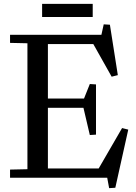

<svg xmlns="http://www.w3.org/2000/svg" viewBox="-20 -920 706 994"><path d="M32 -42 122 -44V-696L32 -698V-740H228V0H32ZM228 -410H415L445 -485L477 -483V-223L445 -221L412 -362H228ZM228 -740H505L517 -794L549 -792L590 -531L558 -523L463 -692H228ZM168 -48H491L612 -257L644 -249L577 52L545 54L535 0H168ZM460 -900V-832H198V-900Z"/></svg>

Font: Minipax
Style: Regular
Weight: 400
Designer: Raphaël Ronot
Foundry: Velvetyne Type Foundry
Version: Version 1.000